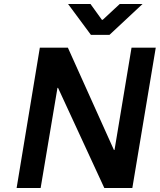

<svg xmlns="http://www.w3.org/2000/svg" viewBox="-20 -938 798 959"><path d="M179 -700H319L549 -189H552L637 -700H758L641 1H501L270 -499H267L183 1H63ZM432 -918 489 -839H493L578 -918H692L527 -764H434L320 -918Z"/></svg>

Font: Be Vietnam SemiBold
Style: Italic
Weight: 600
Italic angle: -9.556°
Designer: Gabriel Lam
Foundry: TypeRant
Version: Version 3.000